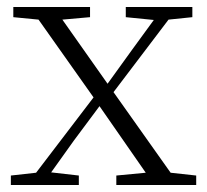

<svg xmlns="http://www.w3.org/2000/svg" viewBox="-20 -528 590 548"><path d="M339 -479 419 -471 357 -386 287 -289 158 -472 237 -479V-508H18V-479L90 -472L247 -250L83 -35L11 -27V0H205V-27L126 -36L191 -127L264 -225L396 -35L312 -27V0H540V-27L467 -35L304 -265L461 -472L529 -479V-508H339Z"/></svg>

Font: Noto Serif TC ExtraLight
Style: Regular
Weight: 200
Designer: Ryoko NISHIZUKA 西塚涼子 (kana & ideographs); Frank Grießhammer (Latin, Greek & Cyrillic); Wenlong ZHANG 张文龙 (bopomofo); San
Foundry: Adobe
Version: Version 2.001;hotconv 1.1.0;makeotfexe 2.6.0